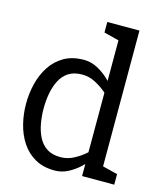

<svg xmlns="http://www.w3.org/2000/svg" viewBox="-107 -779 726 865"><g transform="rotate(15 255.5 -346.0)"><path d="M355.8 -60V-700H435.8V-70ZM355.8 -60 435.8 -70V0H355.8ZM397.5 -153.3 424.2 -145Q424.2 -145 414.7 -129.5Q405.2 -114 387.4 -91.2Q369.7 -68.5 345.4 -45.8Q321.2 -23 291.7 -7.5Q262.2 8 229.2 8L239.2 -57Q270.5 -57 298.6 -71.5Q326.7 -86 349.2 -105.2Q371.8 -124.3 384.7 -138.8Q397.5 -153.3 397.5 -153.3ZM397.5 -346.7Q397.5 -346.7 384.7 -361.2Q371.8 -375.7 349.2 -394.3Q326.7 -413 298.6 -427.5Q270.5 -442 239.2 -442L229.2 -508Q262.2 -508 291.7 -492.5Q321.2 -477 345.4 -454.2Q369.7 -431.5 387.4 -408.8Q405.2 -386 414.7 -370.5Q424.2 -355 424.2 -355ZM239.2 -442Q200.3 -442 175.2 -425.7Q150.2 -409.3 135.9 -381.2Q121.7 -353.2 115.6 -319.2Q109.5 -285.3 109.5 -250Q109.5 -214.7 115.6 -180.2Q121.7 -145.8 135.9 -117.8Q150.2 -89.7 175.2 -73.3Q200.3 -57 239.2 -57L229.2 8Q175.5 8 137.2 -14Q98.8 -36 74.6 -73Q50.3 -110 38.9 -156Q27.5 -202 27.5 -250Q27.5 -298 38.9 -344Q50.3 -390 74.6 -427Q98.8 -464 137.2 -486Q175.5 -508 229.2 -508ZM285.8 -700H365.8L370.7 -629.2L285.8 -650.8ZM425.8 0 419.2 -70.8 505.8 -49.2V0Z"/></g></svg>

Font: Epunda Slab Light
Style: Regular
Weight: 300
Designer: Simon Atzbach
Foundry: typofactur
Version: Version 1.102